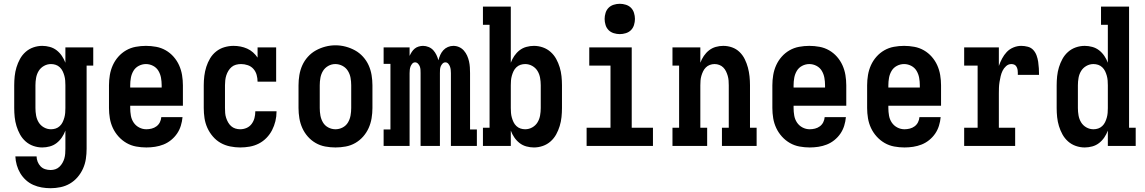

<svg xmlns="http://www.w3.org/2000/svg" viewBox="-20 -770 6040 1013"><path d="M247 223Q223 223 200 219Q177 215 155.5 205.5Q134 196 116.5 180Q99 164 87 144Q75 124 68.5 101Q62 78 61 55H173Q173 69 178.5 83Q184 97 194 107.5Q204 118 218 122.5Q232 127 247 127Q260 127 272 123Q284 119 293.5 110Q303 101 309.5 89.5Q316 78 319.5 66Q323 54 324 41Q325 28 325 15V-81Q318 -62 306.5 -45Q295 -28 279 -15.5Q263 -3 243 2.5Q223 8 203 8Q179 8 156 0Q133 -8 115 -24Q97 -40 85.5 -61Q74 -82 67 -105Q60 -128 57.5 -152Q55 -176 55 -200V-320Q55 -344 57.5 -368Q60 -392 67 -415Q74 -438 85.5 -459Q97 -480 115 -496Q133 -512 156 -520Q179 -528 203 -528Q223 -528 243 -522.5Q263 -517 279 -504.5Q295 -492 306.5 -475Q318 -458 325 -439V-520H472V-424H437V15Q437 42 433 68.5Q429 95 418 119.5Q407 144 389.5 164.5Q372 185 349 198.5Q326 212 299.5 217.5Q273 223 247 223ZM249 -88Q262 -88 274 -92Q286 -96 295.5 -105Q305 -114 310.5 -125.5Q316 -137 319.5 -149.5Q323 -162 324 -174.5Q325 -187 325 -200V-320Q325 -333 324 -345.5Q323 -358 319.5 -370.5Q316 -383 310.5 -394.5Q305 -406 295.5 -415Q286 -424 274 -428Q262 -432 249 -432Q229 -432 211.5 -422Q194 -412 184 -395.5Q174 -379 170.5 -359.5Q167 -340 167 -320V-200Q167 -180 170.5 -160.5Q174 -141 184 -124.5Q194 -108 211.5 -98Q229 -88 249 -88Z M752 8Q725 8 698 3Q671 -2 647.5 -15.5Q624 -29 605.5 -49.5Q587 -70 575.5 -94.5Q564 -119 559.5 -146Q555 -173 555 -200V-320Q555 -347 559.5 -374Q564 -401 575 -425.5Q586 -450 604 -470.5Q622 -491 645.5 -504.5Q669 -518 696 -523Q723 -528 750 -528Q777 -528 804 -523Q831 -518 854.5 -504.5Q878 -491 896 -470.5Q914 -450 925 -425.5Q936 -401 940.5 -374Q945 -347 945 -320V-212H667V-200Q667 -180 670.5 -160Q674 -140 685 -123.5Q696 -107 714 -97.5Q732 -88 752 -88Q766 -88 780 -91.5Q794 -95 805.5 -103.5Q817 -112 823.5 -125Q830 -138 831 -152H943Q941 -129 934 -106.5Q927 -84 914 -65Q901 -46 882.5 -31Q864 -16 842.5 -7.5Q821 1 798 4.5Q775 8 752 8ZM667 -308H833V-320Q833 -340 829.5 -359.5Q826 -379 816 -396Q806 -413 788 -422.5Q770 -432 750 -432Q730 -432 712 -422.5Q694 -413 684 -396Q674 -379 670.5 -359.5Q667 -340 667 -320Z M1247 8Q1221 8 1194 2.5Q1167 -3 1144 -16Q1121 -29 1103 -50Q1085 -71 1074 -95.5Q1063 -120 1059 -146.5Q1055 -173 1055 -200V-320Q1055 -345 1058 -369.5Q1061 -394 1068.5 -417.5Q1076 -441 1088.5 -462Q1101 -483 1120.5 -498.5Q1140 -514 1164 -521Q1188 -528 1212 -528Q1231 -528 1249 -524.5Q1267 -521 1284 -513.5Q1301 -506 1315 -493.5Q1329 -481 1339 -466V-520H1437V-339H1339Q1339 -357 1334 -375Q1329 -393 1317 -406.5Q1305 -420 1287.5 -426Q1270 -432 1252 -432Q1238 -432 1225 -428.5Q1212 -425 1202 -416.5Q1192 -408 1185 -396.5Q1178 -385 1174 -372.5Q1170 -360 1168.5 -346.5Q1167 -333 1167 -320V-200Q1167 -187 1168 -174Q1169 -161 1173 -148.5Q1177 -136 1183.5 -124.5Q1190 -113 1199.5 -104.5Q1209 -96 1221.5 -92Q1234 -88 1247 -88Q1265 -88 1281 -95Q1297 -102 1307.5 -116Q1318 -130 1322.5 -147Q1327 -164 1327 -182Q1327 -182 1327 -182Q1327 -182 1327 -183H1439Q1439 -182 1439 -181.5Q1439 -181 1439 -181Q1439 -155 1433 -130.5Q1427 -106 1415.5 -83.5Q1404 -61 1386 -42.5Q1368 -24 1345.5 -12.5Q1323 -1 1298 3.5Q1273 8 1247 8Z M1750 8Q1723 8 1696 3Q1669 -2 1645.5 -15.5Q1622 -29 1604 -49.5Q1586 -70 1575 -94.5Q1564 -119 1559.5 -146Q1555 -173 1555 -200V-320Q1555 -347 1559.5 -374Q1564 -401 1575 -425.5Q1586 -450 1604.5 -470.5Q1623 -491 1646.5 -504Q1670 -517 1696.5 -524Q1723 -531 1750 -531Q1777 -531 1803.5 -524Q1830 -517 1853.5 -504Q1877 -491 1895.5 -470.5Q1914 -450 1925 -425.5Q1936 -401 1940.5 -374Q1945 -347 1945 -320V-200Q1945 -173 1940.5 -146Q1936 -119 1925 -94.5Q1914 -70 1896 -49.5Q1878 -29 1854.5 -15.5Q1831 -2 1804 3Q1777 8 1750 8ZM1750 -88Q1770 -88 1788 -97.5Q1806 -107 1816 -124Q1826 -141 1829.5 -160.5Q1833 -180 1833 -200V-320Q1833 -340 1829.5 -359.5Q1826 -379 1815.5 -396Q1805 -413 1787 -422.5Q1769 -432 1749 -432Q1729 -432 1711.5 -422Q1694 -412 1684 -395.5Q1674 -379 1670.5 -359.5Q1667 -340 1667 -320V-200Q1667 -180 1670.5 -160.5Q1674 -141 1684 -124Q1694 -107 1712 -97.5Q1730 -88 1750 -88Z M2004 0V-87H2040V-433H2004V-520H2141V-475Q2146 -486 2152.5 -496Q2159 -506 2168 -513.5Q2177 -521 2189 -524.5Q2201 -528 2212 -528Q2227 -528 2241.5 -522Q2256 -516 2266 -505Q2276 -494 2282.5 -480.5Q2289 -467 2293 -452Q2297 -467 2303 -480.5Q2309 -494 2319 -505Q2329 -516 2343 -522Q2357 -528 2372 -528Q2388 -528 2402.5 -521.5Q2417 -515 2427.5 -503Q2438 -491 2444.5 -476.5Q2451 -462 2454.5 -446.5Q2458 -431 2459 -415.5Q2460 -400 2460 -384V-87H2496V0H2359V-384Q2359 -393 2358 -402Q2357 -411 2354 -419Q2351 -427 2345 -434Q2339 -441 2330 -441Q2321 -441 2314.5 -434Q2308 -427 2305 -419Q2302 -411 2301.5 -402Q2301 -393 2301 -384V0H2199V-384Q2199 -393 2198.5 -402Q2198 -411 2195 -419Q2192 -427 2185.5 -434Q2179 -441 2170 -441Q2161 -441 2155 -434Q2149 -427 2146 -419Q2143 -411 2142 -402Q2141 -393 2141 -384V0Z M2797 8Q2777 8 2757 2.5Q2737 -3 2721 -15.5Q2705 -28 2693.5 -45Q2682 -62 2675 -81V0H2528V-96H2563V-639H2528V-735H2675V-439Q2682 -458 2693.5 -475Q2705 -492 2721 -504.5Q2737 -517 2757 -522.5Q2777 -528 2797 -528Q2821 -528 2844 -520Q2867 -512 2885 -496Q2903 -480 2914.5 -459Q2926 -438 2933 -415Q2940 -392 2942.5 -368Q2945 -344 2945 -320V-200Q2945 -176 2942.5 -152Q2940 -128 2933 -105Q2926 -82 2914.5 -61Q2903 -40 2885 -24Q2867 -8 2844 0Q2821 8 2797 8ZM2751 -88Q2771 -88 2788.5 -98Q2806 -108 2816 -124.5Q2826 -141 2829.5 -160.5Q2833 -180 2833 -200V-320Q2833 -340 2829.5 -359.5Q2826 -379 2816 -395.5Q2806 -412 2788.5 -422Q2771 -432 2751 -432Q2738 -432 2726 -428Q2714 -424 2704.5 -415Q2695 -406 2689.5 -394.5Q2684 -383 2680.5 -370.5Q2677 -358 2676 -345.5Q2675 -333 2675 -320V-200Q2675 -187 2676 -174.5Q2677 -162 2680.5 -149.5Q2684 -137 2689.5 -125.5Q2695 -114 2704.5 -105Q2714 -96 2726 -92Q2738 -88 2751 -88Z M3075 0V-96H3201V-424H3089V-520H3313V-96H3425V0ZM3250 -590Q3234 -590 3218 -595Q3202 -600 3191 -611Q3180 -622 3175 -638Q3170 -654 3170 -670Q3170 -686 3175 -702Q3180 -718 3191 -729Q3202 -740 3218 -745Q3234 -750 3250 -750Q3266 -750 3282 -745Q3298 -740 3309 -729Q3320 -718 3325 -702Q3330 -686 3330 -670Q3330 -654 3325 -638Q3320 -622 3309 -611Q3298 -600 3282 -595Q3266 -590 3250 -590Z M3528 0V-96H3563V-424H3528V-520H3675V-439Q3682 -458 3693.5 -475Q3705 -492 3721 -504.5Q3737 -517 3756.5 -522.5Q3776 -528 3796 -528Q3820 -528 3842.5 -520Q3865 -512 3882 -495.5Q3899 -479 3909.5 -457.5Q3920 -436 3926 -413.5Q3932 -391 3934.5 -367.5Q3937 -344 3937 -320V-96H3972V0H3789V-96H3825V-320Q3825 -333 3824 -345.5Q3823 -358 3819.5 -370Q3816 -382 3810.5 -393.5Q3805 -405 3796 -414Q3787 -423 3775 -427.5Q3763 -432 3750 -432Q3737 -432 3725 -427.5Q3713 -423 3704 -414Q3695 -405 3689.5 -393.5Q3684 -382 3680.5 -370Q3677 -358 3676 -345.5Q3675 -333 3675 -320V-96H3711V0Z M4252 8Q4225 8 4198 3Q4171 -2 4147.5 -15.5Q4124 -29 4105.5 -49.5Q4087 -70 4075.5 -94.5Q4064 -119 4059.5 -146Q4055 -173 4055 -200V-320Q4055 -347 4059.5 -374Q4064 -401 4075 -425.5Q4086 -450 4104 -470.5Q4122 -491 4145.5 -504.5Q4169 -518 4196 -523Q4223 -528 4250 -528Q4277 -528 4304 -523Q4331 -518 4354.5 -504.5Q4378 -491 4396 -470.5Q4414 -450 4425 -425.5Q4436 -401 4440.5 -374Q4445 -347 4445 -320V-212H4167V-200Q4167 -180 4170.5 -160Q4174 -140 4185 -123.5Q4196 -107 4214 -97.5Q4232 -88 4252 -88Q4266 -88 4280 -91.5Q4294 -95 4305.5 -103.5Q4317 -112 4323.5 -125Q4330 -138 4331 -152H4443Q4441 -129 4434 -106.5Q4427 -84 4414 -65Q4401 -46 4382.5 -31Q4364 -16 4342.5 -7.5Q4321 1 4298 4.5Q4275 8 4252 8ZM4167 -308H4333V-320Q4333 -340 4329.5 -359.5Q4326 -379 4316 -396Q4306 -413 4288 -422.5Q4270 -432 4250 -432Q4230 -432 4212 -422.5Q4194 -413 4184 -396Q4174 -379 4170.5 -359.5Q4167 -340 4167 -320Z M4752 8Q4725 8 4698 3Q4671 -2 4647.5 -15.5Q4624 -29 4605.5 -49.5Q4587 -70 4575.5 -94.5Q4564 -119 4559.5 -146Q4555 -173 4555 -200V-320Q4555 -347 4559.5 -374Q4564 -401 4575 -425.5Q4586 -450 4604 -470.5Q4622 -491 4645.5 -504.5Q4669 -518 4696 -523Q4723 -528 4750 -528Q4777 -528 4804 -523Q4831 -518 4854.5 -504.5Q4878 -491 4896 -470.5Q4914 -450 4925 -425.5Q4936 -401 4940.5 -374Q4945 -347 4945 -320V-212H4667V-200Q4667 -180 4670.5 -160Q4674 -140 4685 -123.5Q4696 -107 4714 -97.5Q4732 -88 4752 -88Q4766 -88 4780 -91.5Q4794 -95 4805.5 -103.5Q4817 -112 4823.5 -125Q4830 -138 4831 -152H4943Q4941 -129 4934 -106.5Q4927 -84 4914 -65Q4901 -46 4882.5 -31Q4864 -16 4842.5 -7.5Q4821 1 4798 4.5Q4775 8 4752 8ZM4667 -308H4833V-320Q4833 -340 4829.5 -359.5Q4826 -379 4816 -396Q4806 -413 4788 -422.5Q4770 -432 4750 -432Q4730 -432 4712 -422.5Q4694 -413 4684 -396Q4674 -379 4670.5 -359.5Q4667 -340 4667 -320Z M5067 0V-96H5138V-424H5067V-520H5250V-422Q5257 -442 5267 -461Q5277 -480 5291.5 -495.5Q5306 -511 5326.5 -519.5Q5347 -528 5368 -528Q5385 -528 5402.5 -523.5Q5420 -519 5431.5 -506.5Q5443 -494 5449 -477.5Q5455 -461 5457.5 -444Q5460 -427 5461 -409.5Q5462 -392 5462 -375H5350Q5350 -381 5350 -387.5Q5350 -394 5349 -400.5Q5348 -407 5345.5 -413Q5343 -419 5339 -423.5Q5335 -428 5328.5 -430Q5322 -432 5316 -432Q5300 -432 5288 -421Q5276 -410 5269.5 -396.5Q5263 -383 5259.5 -368Q5256 -353 5253.5 -337.5Q5251 -322 5250.5 -306.5Q5250 -291 5250 -276V-96H5336V0Z M5703 8Q5679 8 5656 0Q5633 -8 5615 -24Q5597 -40 5585.5 -61Q5574 -82 5567 -105Q5560 -128 5557.5 -152Q5555 -176 5555 -200V-320Q5555 -344 5557.5 -368Q5560 -392 5567 -415Q5574 -438 5585.5 -459Q5597 -480 5615 -496Q5633 -512 5656 -520Q5679 -528 5703 -528Q5723 -528 5743 -522.5Q5763 -517 5779 -504.5Q5795 -492 5806.5 -475Q5818 -458 5825 -439V-639H5789V-735H5937V-96H5972V0H5825V-81Q5818 -62 5806.5 -45Q5795 -28 5779 -15.5Q5763 -3 5743 2.5Q5723 8 5703 8ZM5749 -88Q5762 -88 5774 -92Q5786 -96 5795.5 -105Q5805 -114 5810.5 -125.5Q5816 -137 5819.5 -149.5Q5823 -162 5824 -174.5Q5825 -187 5825 -200V-320Q5825 -333 5824 -345.5Q5823 -358 5819.5 -370.5Q5816 -383 5810.5 -394.5Q5805 -406 5795.5 -415Q5786 -424 5774 -428Q5762 -432 5749 -432Q5729 -432 5711.5 -422Q5694 -412 5684 -395.5Q5674 -379 5670.5 -359.5Q5667 -340 5667 -320V-200Q5667 -180 5670.5 -160.5Q5674 -141 5684 -124.5Q5694 -108 5711.5 -98Q5729 -88 5749 -88Z"/></svg>

Font: Iosevka Gothic
Style: Bold
Weight: 700
Monospace: yes
Designer: Belleve Invis
Foundry: Belleve Invis
Version: Version 15.5.1; ttfautohint (v1.8.4)